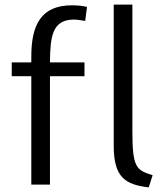

<svg xmlns="http://www.w3.org/2000/svg" viewBox="-20 -800 703 834"><path d="M643 -39 626 14C524 2 474 -30 474 -166V-780H555V-232C555 -71 572 -61 643 -39ZM31 -469V-529H116V-554C116 -689 156 -777 293 -777C318 -777 342 -774 358 -770L350 -709C332 -712 315 -715 301 -715C207 -715 198 -641 197 -529H347V-469H197V2H116V-469Z"/></svg>

Font: Repo Regular
Style: Regular
Weight: 400
Designer: Stefan Peev
Foundry: Context Ltd
Version: Version 1.502